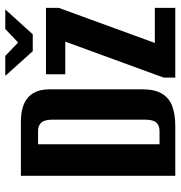

<svg xmlns="http://www.w3.org/2000/svg" viewBox="2 -693 691 735"><g transform="rotate(-90 347.5 -325.5)"><path d="M41.9 0V-591H249.4Q290.8 -591 318.2 -578.8Q345.5 -566.6 359.3 -542.3Q373.1 -518.1 373.1 -481.1V-126.6Q373.1 -78 355.9 -50.2Q338.7 -22.4 307.4 -11.2Q276.2 0 232.7 0ZM162.7 -60.3H214Q233.7 -60.3 245.4 -72.2Q257 -84.1 257 -117V-468.2Q257 -501.1 245.4 -513.2Q233.7 -525.3 214 -525.3H162.7ZM417.9 0V-44.4L555.6 -421.1H430.7V-495H684.9V-446.2L550.6 -78.3H684.9V0ZM519.1 -545.6 424.5 -650.8H501.1L552.2 -601.5L604 -650.8H678.9L583.6 -545.6Z"/></g></svg>

Font: Alumni Sans SC Thin
Style: Regular
Weight: 100
Designer: Robert E. Leuschke
Foundry: Robert E. Leuschke
Version: Version 1.018